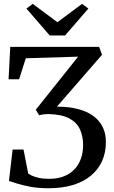

<svg xmlns="http://www.w3.org/2000/svg" viewBox="-20 -992 606 1020"><path d="M238 8Q184 8 141.8 0.2Q99.5 -7.5 70.5 -17Q41.5 -26.5 27.5 -30.5L47 -197.5H105L130 -69.5Q135 -66 148.2 -59.5Q161.5 -53 184.8 -47.5Q208 -42 241.5 -42Q285 -42 318.5 -55Q352 -68 375 -92Q398 -116 409.8 -149Q421.5 -182 421.5 -221Q421.5 -267.5 405 -304.2Q388.5 -341 349 -362.5Q309.5 -384 240 -386Q224.5 -386 211.8 -384.5Q199 -383 188 -379.5L170 -409L336 -617L395 -691L117 -682.5L81.5 -571H25.5L34.5 -743H506.5L522 -701L282.5 -425.5Q303.5 -425.5 324.2 -424Q345 -422.5 364.5 -419Q403 -412.5 435.2 -398.8Q467.5 -385 491.5 -362.8Q515.5 -340.5 529 -309.5Q542.5 -278.5 542.5 -237Q542.5 -181 522 -135.8Q501.5 -90.5 462.2 -58.2Q423 -26 366.8 -9Q310.5 8 238 8ZM244 -803.5 120.5 -946.5 154 -971.5 285 -874 416 -971.5 449.5 -946.5 325.5 -803.5Z"/></svg>

Font: Merriweather 48pt
Style: Regular
Weight: 400
Version: Version 2.100